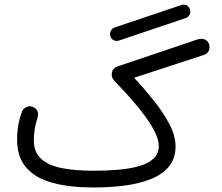

<svg xmlns="http://www.w3.org/2000/svg" viewBox="-20 -790 970 839"><path d="M461.9 -632.3Q458.5 -644.5 464.6 -655.8Q470.7 -667 482.4 -670.4L772.5 -768.1Q784.2 -772 795.4 -766.6Q806.6 -761.2 810.1 -748.5Q814 -736.3 808.6 -725.6Q803.2 -714.8 791 -710.9L500 -612.8Q487.8 -608.9 476.8 -614.3Q465.8 -619.6 461.9 -632.3ZM54.7 -179.7Q54.7 -246.1 76.7 -303.7Q83.5 -317.9 97.9 -323.2Q112.3 -328.6 126 -321.8Q154.3 -307.6 143.1 -272.5Q127.9 -224.1 127.9 -177.2Q127.9 -125.5 159.4 -96.4Q190.9 -67.4 249 -55.7Q307.1 -43.9 387.7 -43.9Q442.9 -43.9 493.9 -48.1Q544.9 -52.2 585.7 -63.5Q626.5 -74.7 650.1 -96.2Q673.8 -117.7 673.8 -151.9Q673.8 -178.7 657.2 -212.4Q640.6 -246.1 613.3 -283.2Q585.9 -320.3 553.5 -357.2Q521 -394 489.3 -426.3Q479 -437 473.6 -444.8Q468.3 -452.6 468.3 -464.8Q468.3 -491.7 495.6 -500.5L843.3 -617.7Q861.8 -623.5 875.7 -617.2Q889.6 -610.8 894 -595.2Q897.9 -579.1 891.6 -566.7Q885.3 -554.2 870.1 -549.8L566.4 -450.2Q612.8 -399.9 654.1 -347.9Q695.3 -295.9 721.2 -245.8Q747.1 -195.8 747.1 -150.4Q747.1 -97.7 718.5 -62.7Q689.9 -27.8 639.9 -7.8Q589.8 12.2 525.1 20.8Q460.4 29.3 388.2 29.3Q285.6 29.3 210.9 9.3Q136.2 -10.7 95.5 -56.6Q54.7 -102.5 54.7 -179.7Z"/></svg>

Font: Mikhak-FD Regular
Style: FD-Regular
Weight: 400
Designer: Amin Abedi
Version: Version 3.2